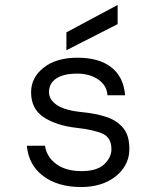

<svg xmlns="http://www.w3.org/2000/svg" viewBox="-20 -740 640 772"><path d="M306 12Q213 12 154 -32Q95 -76 88 -154H161Q167 -110 205.5 -81Q244 -52 308 -52Q370 -52 399 -79.5Q428 -107 428 -140Q428 -186 393.5 -202Q359 -218 288 -226Q207 -235 156 -268.5Q105 -302 105 -369Q105 -428 155.5 -468Q206 -508 292 -508Q378 -508 427.5 -469.5Q477 -431 483 -357H412Q410 -396 375.5 -420Q341 -444 290 -444Q236 -444 206.5 -424.5Q177 -405 177 -370Q177 -339 209 -317.5Q241 -296 311 -289Q363 -284 405.5 -270.5Q448 -257 474 -227Q500 -197 500 -143Q501 -99 476 -63.5Q451 -28 407.5 -8Q364 12 306 12ZM247 -538V-610L453 -720V-643Z"/></svg>

Font: DM Mono Light
Style: Regular
Weight: 300
Designer: Colophon Foundry
Foundry: Colophon Foundry
Version: Version 1.000; ttfautohint (v1.8.2.53-6de2)